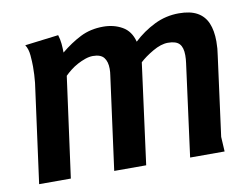

<svg xmlns="http://www.w3.org/2000/svg" viewBox="-62 -595 881 680"><g transform="rotate(-10 379.0 -255.0)"><path d="M185 -508Q190 -492 191.5 -476Q193 -460 193 -444Q228 -473 264.5 -491.5Q301 -510 347 -510Q385 -510 415 -493Q445 -476 455 -437Q489 -469 530.5 -489.5Q572 -510 619 -510Q660 -510 685 -496Q710 -482 721.5 -455Q733 -428 733 -389Q733 -376 732 -363.5Q731 -351 729 -339L691 -53L694 0H570L614 -332Q615 -339 615.5 -346Q616 -353 616 -360Q616 -388 604 -401Q592 -414 563 -414Q538 -414 508 -396.5Q478 -379 460 -362L412 0H297L342 -335Q343 -341 343.5 -347Q344 -353 344 -359Q344 -385 332.5 -399.5Q321 -414 293 -414Q280 -414 265.5 -409Q251 -404 237 -396.5Q223 -389 211 -379.5Q199 -370 190 -361L141 0H27L75 -356Q78 -385 78 -414Q78 -431 76 -454.5Q74 -478 64 -493Z"/></g></svg>

Font: Rosario Light
Style: Bold Italic
Weight: 700
Italic angle: -8.05°
Version: Version 1.101; ttfautohint (v1.8.1.43-b0c9)